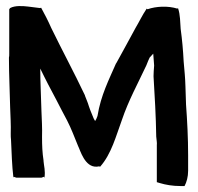

<svg xmlns="http://www.w3.org/2000/svg" viewBox="-20 -613 664 644"><path d="M10 -417C10 -361 13 -308 14 -254C15 -223 17 -194 16 -165C16 -156 16 -152 17 -143C19 -102 20 -57 25 -17L26 -20L35 -17H119L127 -20L129 -17C133 -39 127 -58 126 -73V-75C122 -101 121 -124 121 -154C122 -183 120 -214 119 -241C118 -289 115 -335 115 -383C123 -366 133 -347 141 -331L170 -276C180 -257 194 -229 205 -209C219 -182 230 -152 242 -123C249 -110 264 -51 305 -54L312 -55L316 -54C354 -97 369 -157 389 -211C411 -276 443 -334 471 -394L477 -409C479 -413 479 -414 482 -420L494 -433C495 -422 496 -408 497 -393C496 -380 495 -368 495 -358V-357C499 -291 503 -222 504 -156V-155C505 -141 507 -136 506 -126V-2L516 1C536 7 559 11 585 11H599C606 -2 611 -20 611 -40V-92C611 -151 608 -207 604 -262L602 -323C601 -356 599 -372 596 -407C594 -446 591 -479 586 -516C584 -539 585 -563 577 -586L575 -584C544 -594 503 -592 475 -582L472 -584C457 -562 446 -538 435 -520C414 -480 392 -442 370 -401L369 -400C346 -347 318 -293 307 -224L303 -214C302 -212 300 -209 299 -207L294 -216C291 -224 287 -234 283 -243L278 -257C274 -271 270 -278 265 -292V-293C230 -367 188 -445 152 -519C141 -544 130 -565 118 -587L114 -586L74 -591C57 -593 30 -595 14 -586L11 -582V-433C11 -427 11 -423 10 -420Z"/></svg>

Font: SolarCharger
Style: 950
Weight: 900
Designer: Mew Too
Foundry: Cannot Into Space Fonts/KineticPlasma Fonts
Version: Version 1.100